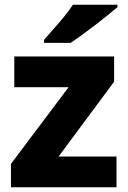

<svg xmlns="http://www.w3.org/2000/svg" viewBox="-20 -786 537 806"><path d="M469 0H26V-98L268 -420H40V-549H459V-443L226 -129H469ZM473 -756Q457 -742 432 -722Q407 -702 378.5 -680Q350 -658 323 -638.5Q296 -619 277 -606H165V-619Q181 -638 204 -663.5Q227 -689 249.5 -716.5Q272 -744 286 -766H473Z"/></svg>

Font: Noto Sans Hebrew ExtraBold
Style: Regular
Weight: 800
Designer: Monotype Design Team
Foundry: Monotype Imaging Inc.
Version: Version 2.003